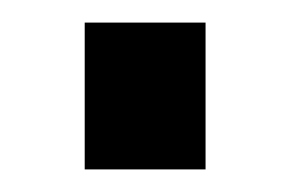

<svg xmlns="http://www.w3.org/2000/svg" viewBox="-20 -363 257 170"><path d="M55 -213H162V-343H55Z"/></svg>

Font: Cabin Condensed
Style: Regular
Weight: 400
Designer: Pablo Impallari
Foundry: Pablo Impallari. www.impallari.com Igino Marini. www.ikern.com
Version: Version 1.006